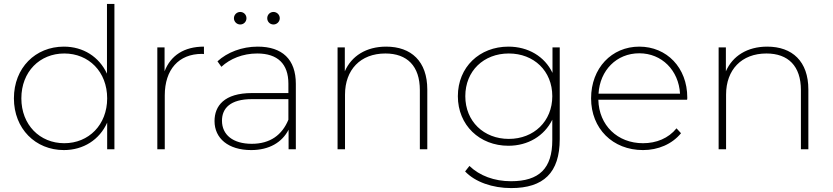

<svg xmlns="http://www.w3.org/2000/svg" viewBox="-20 -762 4250 980"><path d="M308 -31C183 -31 89 -125 89 -260C89 -396 183 -489 308 -489C433 -489 527 -396 527 -260C527 -125 433 -31 308 -31ZM564 -742H526V-386C486 -472 405 -524 306 -524C161 -524 51 -416 51 -260C51 -105 161 4 306 4C406 4 488 -49 527 -136V0H564Z M821 -275C821 -407 892 -487 1011 -487C1014 -487 1018 -486 1021 -486V-524C920 -524 851 -479 820 -398V-520H783V0H821Z M1452 -151C1420 -73 1359 -28 1265 -28C1169 -28 1113 -74 1113 -146C1113 -209 1155 -256 1266 -256H1452ZM1262 4C1355 4 1420 -36 1453 -100V0H1490V-334C1490 -459 1421 -524 1295 -524C1215 -524 1140 -495 1090 -449L1110 -421C1154 -462 1219 -489 1293 -489C1397 -489 1452 -436 1452 -335V-287H1266C1124 -287 1075 -221 1075 -144C1075 -56 1145 4 1262 4ZM1206 -637C1224 -637 1238 -651 1238 -669C1238 -687 1224 -701 1206 -701C1189 -701 1174 -687 1174 -669C1174 -651 1189 -637 1206 -637ZM1376 -637C1393 -637 1408 -651 1408 -669C1408 -687 1393 -701 1376 -701C1358 -701 1344 -687 1344 -669C1344 -651 1358 -637 1376 -637Z M1951 -524C1849 -524 1774 -476 1740 -398V-520H1703V0H1741V-279C1741 -406 1820 -489 1947 -489C2058 -489 2123 -425 2123 -302V0H2161V-305C2161 -449 2079 -524 1951 -524Z M2577 -53C2449 -53 2355 -143 2355 -271C2355 -400 2449 -489 2577 -489C2705 -489 2799 -400 2799 -271C2799 -143 2705 -53 2577 -53ZM2575 -18C2675 -18 2758 -68 2799 -151V-47C2799 98 2732 163 2588 163C2503 163 2428 135 2376 85L2354 113C2405 167 2494 198 2589 198C2754 198 2837 120 2837 -52V-520H2800V-390C2760 -474 2676 -524 2575 -524C2428 -524 2317 -420 2317 -271C2317 -123 2428 -18 2575 -18Z M3035 -284C3042 -403 3127 -490 3243 -490C3358 -490 3444 -403 3451 -284ZM3262 4C3339 4 3410 -26 3456 -82L3433 -107C3392 -56 3330 -31 3262 -31C3132 -31 3037 -122 3034 -253H3487C3488 -257 3488 -260 3488 -264C3488 -417 3383 -524 3243 -524C3102 -524 2997 -414 2997 -260C2997 -106 3107 4 3262 4Z M3896 -524C3794 -524 3719 -476 3685 -398V-520H3648V0H3686V-279C3686 -406 3765 -489 3892 -489C4003 -489 4068 -425 4068 -302V0H4106V-305C4106 -449 4024 -524 3896 -524Z"/></svg>

Font: Montserrat-Alt1 ExtLt
Style: Regular
Weight: 200
Designer: Differentunic
Foundry: Differentunic
Version: Version 7.222